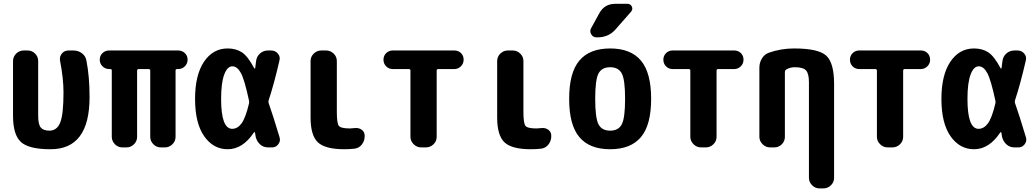

<svg xmlns="http://www.w3.org/2000/svg" viewBox="-20 -790 5540 1029"><path d="M373 -519.5Q399.4 -519.5 419.4 -504.4Q439.5 -489.3 443.4 -463.9Q460 -379.9 460 -269.5Q460 10.7 250 9.8Q134.8 9.8 92.3 -28.8Q49.8 -67.4 49.8 -169.9V-462.9Q49.8 -486.3 66.9 -502.9Q84 -519.5 107.4 -519.5H127.9Q151.4 -519.5 168 -502.9Q184.6 -486.3 184.6 -462.9V-169.9Q184.6 -124 198.2 -106.9Q211.9 -89.8 245.1 -89.8Q285.2 -89.8 302.7 -133.3Q320.3 -176.8 320.3 -294.9Q320.3 -370.1 301.8 -464.8Q297.9 -486.3 311.5 -502.9Q325.2 -519.5 346.7 -519.5Z M934.6 -519.5Q956.1 -519.5 970.7 -505.4Q985.4 -491.2 985.4 -470.2Q985.4 -449.2 970.7 -434.6Q956.1 -419.9 934.6 -419.9H928.7Q920.9 -419.9 920.9 -412.1V-56.6Q920.9 -33.2 903.8 -16.6Q886.7 0 864.3 0H841.8Q818.4 0 801.8 -17.1Q785.2 -34.2 785.2 -56.6V-411.1Q785.2 -419.9 776.4 -419.9H723.6Q714.8 -419.9 714.8 -411.1V-56.6Q714.8 -33.2 697.8 -16.6Q680.7 0 658.2 0H635.7Q612.3 0 595.7 -17.1Q579.1 -34.2 579.1 -56.6V-412.1Q579.1 -419.9 571.3 -419.9H565.4Q543.9 -419.9 529.3 -434.6Q514.6 -449.2 514.6 -470.2Q514.6 -491.2 529.3 -505.4Q543.9 -519.5 565.4 -519.5Z M1314.5 -235.4Q1316.4 -243.2 1314.5 -251Q1291 -361.3 1271.5 -397.9Q1252 -434.6 1225.1 -434.6Q1198.2 -434.6 1181.6 -390.1Q1165 -345.7 1165 -259.8Q1165 -99.6 1224.6 -99.6Q1252.9 -99.6 1274.4 -128.4Q1295.9 -157.2 1314.5 -235.4ZM1419.9 -237.3Q1442.4 -173.8 1478.5 -53.7Q1484.4 -34.2 1471.7 -17.1Q1459 0 1438.5 0H1417Q1391.6 0 1374 -16.1Q1356.4 -32.2 1350.6 -55.7Q1349.6 -59.6 1348.6 -67.4Q1347.7 -75.2 1346.7 -79.1Q1346.7 -81.1 1344.2 -81.5Q1341.8 -82 1340.8 -80.1Q1281.2 9.8 1200.2 9.8Q1123 9.8 1074.2 -60.1Q1025.4 -129.9 1025.4 -259.8Q1025.4 -387.7 1073.2 -459Q1121.1 -530.3 1200.2 -530.3Q1245.1 -530.3 1276.9 -509.3Q1308.6 -488.3 1342.8 -423.8Q1343.8 -422.9 1345.7 -422.9Q1347.7 -422.9 1347.7 -424.8Q1348.6 -430.7 1350.1 -443.8Q1351.6 -457 1352.5 -462.9Q1355.5 -487.3 1373.5 -503.4Q1391.6 -519.5 1417 -519.5H1432.6Q1455.1 -519.5 1469.2 -502.9Q1483.4 -486.3 1477.5 -464.8Q1448.2 -337.9 1419.9 -252.9Q1417 -245.1 1419.9 -237.3Z M1879.9 -103.5Q1902.3 -106.4 1918.5 -94.7Q1934.6 -83 1934.6 -61.5Q1934.6 -35.2 1919.4 -15.6Q1904.3 3.9 1879.9 6.8Q1853.5 9.8 1825.2 9.8Q1722.7 9.8 1683.6 -27.3Q1644.5 -64.5 1644.5 -160.2V-462.9Q1644.5 -486.3 1661.6 -502.9Q1678.7 -519.5 1702.1 -519.5H1727.5Q1751 -519.5 1768.1 -502.9Q1785.2 -486.3 1785.2 -462.9V-190.4Q1785.2 -129.9 1795.9 -115.7Q1806.6 -101.6 1855.5 -101.6Q1862.3 -101.6 1879.9 -103.5Z M2415 -519.5Q2436.5 -519.5 2450.7 -505.4Q2464.8 -491.2 2464.8 -470.2Q2464.8 -449.2 2450.2 -434.6Q2435.5 -419.9 2415 -419.9H2329.1Q2320.3 -419.9 2320.3 -411.1V-56.6Q2320.3 -33.2 2303.2 -16.6Q2286.1 0 2262.7 0H2237.3Q2213.9 0 2196.8 -17.1Q2179.7 -34.2 2179.7 -56.6V-411.1Q2179.7 -419.9 2170.9 -419.9H2085Q2063.5 -419.9 2049.3 -434.6Q2035.2 -449.2 2035.2 -470.2Q2035.2 -491.2 2049.8 -505.4Q2064.5 -519.5 2085 -519.5Z M2879.9 -103.5Q2902.3 -106.4 2918.5 -94.7Q2934.6 -83 2934.6 -61.5Q2934.6 -35.2 2919.4 -15.6Q2904.3 3.9 2879.9 6.8Q2853.5 9.8 2825.2 9.8Q2722.7 9.8 2683.6 -27.3Q2644.5 -64.5 2644.5 -160.2V-462.9Q2644.5 -486.3 2661.6 -502.9Q2678.7 -519.5 2702.1 -519.5H2727.5Q2751 -519.5 2768.1 -502.9Q2785.2 -486.3 2785.2 -462.9V-190.4Q2785.2 -129.9 2795.9 -115.7Q2806.6 -101.6 2855.5 -101.6Q2862.3 -101.6 2879.9 -103.5Z M3187.5 -124Q3205.1 -89.8 3250 -89.8Q3294.9 -89.8 3312.5 -124Q3330.1 -158.2 3330.1 -260.3Q3330.1 -362.3 3312.5 -396Q3294.9 -429.7 3250 -429.7Q3205.1 -429.7 3187.5 -396Q3169.9 -362.3 3169.9 -260.3Q3169.9 -158.2 3187.5 -124ZM3085 -465.3Q3139.6 -530.3 3250 -530.3Q3360.4 -530.3 3415 -465.3Q3469.7 -400.4 3469.7 -260.3Q3469.7 -120.1 3415 -55.2Q3360.4 9.8 3250 9.8Q3139.6 9.8 3085 -55.2Q3030.3 -120.1 3030.3 -260.3Q3030.3 -400.4 3085 -465.3ZM3277.3 -769.5H3342.8Q3359.4 -769.5 3366.2 -754.9Q3373 -740.2 3362.3 -727.5L3278.3 -631.8Q3241.2 -589.8 3182.6 -589.8H3176.8Q3158.2 -589.8 3148.4 -606.4Q3138.7 -623 3148.4 -639.6L3192.4 -719.7Q3219.7 -769.5 3277.3 -769.5Z M3915 -519.5Q3936.5 -519.5 3950.7 -505.4Q3964.8 -491.2 3964.8 -470.2Q3964.8 -449.2 3950.2 -434.6Q3935.5 -419.9 3915 -419.9H3829.1Q3820.3 -419.9 3820.3 -411.1V-56.6Q3820.3 -33.2 3803.2 -16.6Q3786.1 0 3762.7 0H3737.3Q3713.9 0 3696.8 -17.1Q3679.7 -34.2 3679.7 -56.6V-411.1Q3679.7 -419.9 3670.9 -419.9H3585Q3563.5 -419.9 3549.3 -434.6Q3535.2 -449.2 3535.2 -470.2Q3535.2 -491.2 3549.8 -505.4Q3564.5 -519.5 3585 -519.5Z M4235.4 -530.3Q4365.2 -530.3 4407.7 -492.2Q4450.2 -454.1 4450.2 -339.8V163.1Q4450.2 186.5 4433.1 203.1Q4416 219.7 4392.6 219.7H4372.1Q4348.6 219.7 4332 202.6Q4315.4 185.5 4315.4 163.1V-349.6Q4315.4 -395.5 4299.8 -412.6Q4284.2 -429.7 4240.2 -429.7Q4214.8 -429.7 4194.3 -418Q4187.5 -414.1 4186.5 -404.3V-56.6Q4186.5 -33.2 4169.9 -16.6Q4153.3 0 4129.9 0H4107.4Q4084 0 4066.9 -17.1Q4049.8 -34.2 4049.8 -56.6V-427.7Q4049.8 -455.1 4064 -477.5Q4078.1 -500 4101.6 -507.8Q4166 -530.3 4235.4 -530.3Z M4915 -519.5Q4936.5 -519.5 4950.7 -505.4Q4964.8 -491.2 4964.8 -470.2Q4964.8 -449.2 4950.2 -434.6Q4935.5 -419.9 4915 -419.9H4829.1Q4820.3 -419.9 4820.3 -411.1V-56.6Q4820.3 -33.2 4803.2 -16.6Q4786.1 0 4762.7 0H4737.3Q4713.9 0 4696.8 -17.1Q4679.7 -34.2 4679.7 -56.6V-411.1Q4679.7 -419.9 4670.9 -419.9H4585Q4563.5 -419.9 4549.3 -434.6Q4535.2 -449.2 4535.2 -470.2Q4535.2 -491.2 4549.8 -505.4Q4564.5 -519.5 4585 -519.5Z M5314.5 -235.4Q5316.4 -243.2 5314.5 -251Q5291 -361.3 5271.5 -397.9Q5252 -434.6 5225.1 -434.6Q5198.2 -434.6 5181.6 -390.1Q5165 -345.7 5165 -259.8Q5165 -99.6 5224.6 -99.6Q5252.9 -99.6 5274.4 -128.4Q5295.9 -157.2 5314.5 -235.4ZM5419.9 -237.3Q5442.4 -173.8 5478.5 -53.7Q5484.4 -34.2 5471.7 -17.1Q5459 0 5438.5 0H5417Q5391.6 0 5374 -16.1Q5356.4 -32.2 5350.6 -55.7Q5349.6 -59.6 5348.6 -67.4Q5347.7 -75.2 5346.7 -79.1Q5346.7 -81.1 5344.2 -81.5Q5341.8 -82 5340.8 -80.1Q5281.2 9.8 5200.2 9.8Q5123 9.8 5074.2 -60.1Q5025.4 -129.9 5025.4 -259.8Q5025.4 -387.7 5073.2 -459Q5121.1 -530.3 5200.2 -530.3Q5245.1 -530.3 5276.9 -509.3Q5308.6 -488.3 5342.8 -423.8Q5343.8 -422.9 5345.7 -422.9Q5347.7 -422.9 5347.7 -424.8Q5348.6 -430.7 5350.1 -443.8Q5351.6 -457 5352.5 -462.9Q5355.5 -487.3 5373.5 -503.4Q5391.6 -519.5 5417 -519.5H5432.6Q5455.1 -519.5 5469.2 -502.9Q5483.4 -486.3 5477.5 -464.8Q5448.2 -337.9 5419.9 -252.9Q5417 -245.1 5419.9 -237.3Z"/></svg>

Font: Rounded Mgen+ 1mn bold
Style: Bold
Weight: 700
Designer: [Source Han Sans]
Ryoko NISHIZUKA  (kana & ideographs); Paul D. Hunt (Latin, Greek & Cyrillic); Wenlong ZHANG  (bopomofo
Version: Version 1.059.20150602